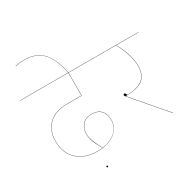

<svg xmlns="http://www.w3.org/2000/svg" viewBox="-229 -1161 1502 1497"><g transform="rotate(-30 522.0 -412.5)"><path d="M71 -265Q71 -158 138 -96.5Q205 -35 318 -35Q341 -35 362 -38Q331 -91 318 -128Q305 -165 305 -194Q305 -242 333.5 -276Q362 -310 419 -310Q472 -310 501.5 -279.5Q531 -249 531 -193Q531 -142 501.5 -106Q472 -70 423.5 -51.5Q375 -33 318 -33Q204 -33 136.5 -95Q69 -157 69 -265Q69 -361 128 -417.5Q187 -474 291 -474H423V-678H-10V-680H605V-678H425V-472H291Q188 -472 129.5 -416Q71 -360 71 -265ZM364 -38Q436 -48 482.5 -88.5Q529 -129 529 -193Q529 -248 500 -278Q471 -308 419 -308Q363 -308 335 -274.5Q307 -241 307 -194Q307 -166 320.5 -129Q334 -92 364 -38Z M314 106Q314 99 321 99Q328 99 328 106Q328 113 321 113Q314 113 314 106Z M174 -936Q132 -936 95 -928L94 -930Q132 -938 174 -938Q280 -938 338.5 -877Q397 -816 425 -680H423Q395 -816 337 -876Q279 -936 174 -936Z M1054 -678H853Q881 -635 902 -572Q923 -509 923 -453Q923 -376 878 -337Q833 -298 720 -297L974 -1L972 0L718 -296Q710 -306 710 -311Q710 -315 714 -317.5Q718 -320 722 -320Q725 -320 728.5 -315Q732 -310 737 -299Q837 -303 879 -341Q921 -379 921 -453Q921 -508 899.5 -572Q878 -636 851 -678H586V-680H1054Z"/></g></svg>

Font: FiraGO Two
Style: Regular
Weight: 100
Designer: bBox Type
Foundry: bBox Type GmbH
Version: Version 1.001